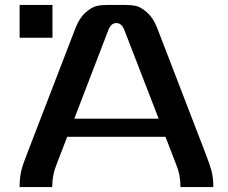

<svg xmlns="http://www.w3.org/2000/svg" viewBox="-20 -763 930 783"><path d="M194 -743V-609H60V-743ZM424 -646 283 -279H627L485 -646Q474 -669 454.5 -669Q435 -669 424 -646ZM655 -205H254L209 -88Q193 -49 193 0H60Q60 -39 67 -67.5Q74 -96 95 -148L288 -649Q304 -690 329 -712Q354 -734 374 -738.5Q394 -743 422 -743H487Q515 -743 535 -738.5Q555 -734 580 -712Q605 -690 621 -649L814 -148Q835 -94 842.5 -66.5Q850 -39 850 0H716Q716 -49 700 -88Z"/></svg>

Font: Aneo
Style: Regular
Weight: 400
Designer: Anastasios Pappas
Foundry: Anastasios Pappas
Version: Version 1.000